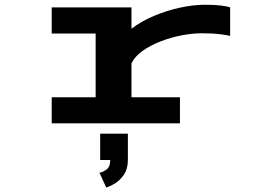

<svg xmlns="http://www.w3.org/2000/svg" viewBox="-20 -532 1140 828"><path d="M203 0V-112.5H392.5V-387.5H203V-500H547V-408Q588.5 -440 643.5 -463.2Q698.5 -486.5 756.2 -499Q814 -511.5 864 -511.5Q907 -511.5 934.2 -508Q961.5 -504.5 972.5 -500V-377Q960.5 -380.5 928.8 -384.5Q897 -388.5 849.5 -388.5Q810.5 -388.5 764.2 -379.8Q718 -371 673.8 -354Q629.5 -337 595.5 -313Q561.5 -289 547 -259V-112.5H756V0ZM412 158V44.5H531.5V158Q531.5 196 514.5 221Q497.5 246 475.5 259.2Q453.5 272.5 438 276.5L409 213Q426 209.5 440.8 197.8Q455.5 186 455.5 158Z"/></svg>

Font: Trispace Expanded SemiBold
Style: Regular
Weight: 600
Width: 7
Designer: Tyler Finck
Foundry: Etcetera Type Company
Version: Version 1.210; ttfautohint (v1.8.3)